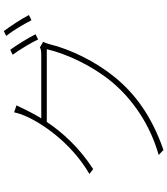

<svg xmlns="http://www.w3.org/2000/svg" viewBox="47 -904 905 1040"><g transform="rotate(-90 500.0 -383.5)"><path d="M751 -781 724 -768C751 -731 788 -670 807 -630L835 -644C813 -688 776 -746 751 -781ZM852 -816 826 -803C855 -766 888 -711 911 -666L939 -680C919 -719 879 -780 852 -816ZM450 -747 412 -760C409 -743 400 -717 395 -706C357 -613 248 -451 78 -352L105 -332C225 -410 305 -501 360 -583H754C729 -475 664 -336 577 -231C482 -117 344 -23 181 23L208 49C395 -16 514 -107 601 -213C688 -319 754 -456 781 -568C783 -575 789 -594 794 -603L764 -620C754 -615 743 -613 720 -613H379C397 -641 411 -668 423 -692C431 -708 441 -730 450 -747Z"/></g></svg>

Font: Source Han Sans JP ExtraLight
Style: Regular
Weight: 250
Designer: Ryoko NISHIZUKA 西塚涼子 (kana, bopomofo & ideographs); Paul D. Hunt (Latin, Greek & Cyrillic); Sandoll Communications 산돌커뮤니
Foundry: Adobe
Version: Version 2.001;hotconv 1.0.107;makeotfexe 2.5.65593